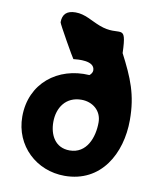

<svg xmlns="http://www.w3.org/2000/svg" viewBox="-84 -815 744 890"><g transform="rotate(10 287.5 -370.5)"><path d="M40 -230C40 -92 148 7 280 7C452 7 534 -142 534 -300C534 -419 502 -494 447 -600C442 -749 423 -667 320 -707C278 -723 245 -748 200 -748C160 -748 139 -730 139 -691C139 -684 224 -535 227 -533C247 -535 327 -544 327 -497C327 -488 320 -478 313 -473C164 -483 40 -387 40 -230ZM186 -230C186 -298 224 -354 297 -354C349 -354 393 -320 393 -264C393 -193 363 -113 283 -113C215 -113 186 -169 186 -230Z"/></g></svg>

Font: Asimov Print
Style: Regular
Weight: 500
Designer: Google
Version: Version 2.000980: 2014